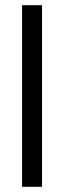

<svg xmlns="http://www.w3.org/2000/svg" viewBox="-20 -720 246 740"><path d="M65 -700V0H142V-700Z"/></svg>

Font: Mint Spirit
Style: Regular
Weight: 400
Designer: HARENDAL Hirwen
Foundry: Arkandis Digital Foundry.
Version: Version 1.004;FFEdit